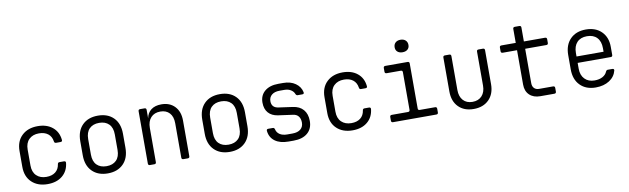

<svg xmlns="http://www.w3.org/2000/svg" viewBox="-46 -1312 6091 1860"><g transform="rotate(-10 3000.0 -382.0)"><path d="M308 10Q211 10 152.5 -45.5Q94 -101 94 -197V-353Q94 -449 152.5 -504.5Q211 -560 308 -560Q397 -560 453 -514Q509 -468 517 -389Q520 -370 500 -370H457Q440 -370 438 -387Q431 -436 397 -462.5Q363 -489 308 -489Q247 -489 210.5 -453.5Q174 -418 174 -353V-197Q174 -132 210.5 -96.5Q247 -61 308 -61Q363 -61 397 -87.5Q431 -114 438 -163Q440 -180 457 -180H500Q519 -180 518 -163Q510 -83 454 -36.5Q398 10 308 10Z M900 9Q804 9 747 -48Q690 -105 690 -206V-344Q690 -445 746.5 -502Q803 -559 900 -559Q997 -559 1053.5 -502Q1110 -445 1110 -344V-206Q1110 -105 1053 -48Q996 9 900 9ZM900 -62Q961 -62 996 -97Q1031 -132 1031 -199V-351Q1031 -418 996 -453Q961 -488 900 -488Q839 -488 804 -453Q769 -418 769 -351V-199Q769 -132 804 -97Q839 -62 900 -62Z M1315 0Q1297 0 1297 -18V-532Q1297 -550 1315 -550H1358Q1376 -550 1376 -532V-448Q1385 -501 1423.5 -530.5Q1462 -560 1525 -560Q1607 -560 1656 -508.5Q1705 -457 1705 -369V-18Q1705 0 1687 0H1644Q1626 0 1626 -18V-356Q1626 -422 1593 -457.5Q1560 -493 1503 -493Q1444 -493 1410 -456Q1376 -419 1376 -353V-18Q1376 0 1358 0Z M2100 9Q2004 9 1947 -48Q1890 -105 1890 -206V-344Q1890 -445 1946.5 -502Q2003 -559 2100 -559Q2197 -559 2253.5 -502Q2310 -445 2310 -344V-206Q2310 -105 2253 -48Q2196 9 2100 9ZM2100 -62Q2161 -62 2196 -97Q2231 -132 2231 -199V-351Q2231 -418 2196 -453Q2161 -488 2100 -488Q2039 -488 2004 -453Q1969 -418 1969 -351V-199Q1969 -132 2004 -97Q2039 -62 2100 -62Z M2676 9Q2594 9 2544.5 -27Q2495 -63 2488 -128Q2486 -147 2504 -147H2549Q2564 -147 2568 -130Q2575 -98 2603 -79.5Q2631 -61 2676 -61H2727Q2779 -61 2807.5 -84.5Q2836 -108 2836 -150Q2836 -188 2817.5 -211.5Q2799 -235 2763 -239L2619 -259Q2559 -268 2526 -305.5Q2493 -343 2493 -406Q2493 -477 2542 -518Q2591 -559 2676 -559H2723Q2796 -559 2844 -525Q2892 -491 2903 -437Q2907 -418 2887 -418H2842Q2828 -418 2822 -433Q2813 -458 2787 -474.5Q2761 -491 2723 -491H2676Q2627 -491 2599 -468Q2571 -445 2571 -406Q2571 -342 2638 -333L2774 -314Q2842 -305 2878 -263Q2914 -221 2914 -152Q2914 -76 2864.5 -33.5Q2815 9 2727 9Z M3308 10Q3211 10 3152.5 -45.5Q3094 -101 3094 -197V-353Q3094 -449 3152.5 -504.5Q3211 -560 3308 -560Q3397 -560 3453 -514Q3509 -468 3517 -389Q3520 -370 3500 -370H3457Q3440 -370 3438 -387Q3431 -436 3397 -462.5Q3363 -489 3308 -489Q3247 -489 3210.5 -453.5Q3174 -418 3174 -353V-197Q3174 -132 3210.5 -96.5Q3247 -61 3308 -61Q3363 -61 3397 -87.5Q3431 -114 3438 -163Q3440 -180 3457 -180H3500Q3519 -180 3518 -163Q3510 -83 3454 -36.5Q3398 10 3308 10Z M3706 0Q3688 0 3688 -18V-54Q3688 -72 3706 -72H3866Q3884 -72 3884 -90V-460Q3884 -478 3866 -478H3727Q3709 -478 3709 -496V-532Q3709 -550 3727 -550H3946Q3964 -550 3964 -532V-90Q3964 -72 3981 -72H4132Q4150 -72 4150 -54V-18Q4150 0 4132 0ZM3915 -651Q3884 -651 3865.5 -667Q3847 -683 3847 -711Q3847 -740 3865.5 -757Q3884 -774 3915 -774Q3946 -774 3964.5 -757Q3983 -740 3983 -711Q3983 -683 3964.5 -667Q3946 -651 3915 -651Z M4499 10Q4405 10 4350 -46Q4295 -102 4295 -198V-532Q4295 -550 4313 -550H4356Q4374 -550 4374 -532V-198Q4374 -134 4407.5 -97Q4441 -60 4499 -60Q4558 -60 4592 -97Q4626 -134 4626 -198V-532Q4626 -550 4644 -550H4687Q4705 -550 4705 -532V-198Q4705 -102 4649 -46Q4593 10 4499 10Z M5155 0Q5088 0 5049 -37.5Q5010 -75 5010 -140V-478H4869Q4851 -478 4851 -496V-532Q4851 -550 4869 -550H5010V-687Q5010 -705 5028 -705H5072Q5090 -705 5090 -687V-550H5298Q5316 -550 5316 -532V-496Q5316 -478 5298 -478H5090V-140Q5090 -108 5107.5 -90Q5125 -72 5155 -72H5293Q5311 -72 5311 -54V-18Q5311 0 5293 0Z M5700 10Q5604 10 5547 -47.5Q5490 -105 5490 -205V-345Q5490 -445 5547 -502.5Q5604 -560 5700 -560Q5796 -560 5853 -503.5Q5910 -447 5910 -353V-273Q5910 -255 5893 -255H5567V-197Q5567 -134 5603 -96.5Q5639 -59 5700 -59Q5746 -59 5778.5 -76.5Q5811 -94 5823 -124Q5830 -139 5842 -139H5887Q5906 -139 5904 -122Q5889 -61 5834 -25.5Q5779 10 5700 10ZM5567 -318H5833V-353Q5833 -420 5798 -457Q5763 -494 5700 -494Q5637 -494 5602 -457Q5567 -420 5567 -353Z"/></g></svg>

Font: Pitagon Sans Mono Light
Style: Regular
Weight: 300
Monospace: yes
Designer: Travis Tran
Foundry: Pitagon
Version: Version 1.001; ttfautohint (v1.8.4.7-5d5b);gftools[0.9.26]